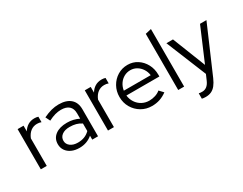

<svg xmlns="http://www.w3.org/2000/svg" viewBox="-98 -1287 2618 2072"><g transform="rotate(-30 1211.0 -251.5)"><path d="M63 0V-501H137V-430Q160 -469 195.5 -490.5Q231 -512 277 -512Q303 -512 324 -505V-437Q311 -442 298 -444Q285 -446 272 -446Q226 -446 191.5 -419.5Q157 -393 137 -343V0Z M542 9Q487 9 445.5 -10Q404 -29 380.5 -63Q357 -97 357 -142Q357 -213 411 -254Q465 -295 557 -295Q638 -295 704 -261V-327Q704 -387 670 -417.5Q636 -448 571 -448Q534 -448 496.5 -437.5Q459 -427 414 -404L386 -461Q440 -487 486 -499Q532 -511 578 -511Q673 -511 724.5 -466Q776 -421 776 -337V0H704V-49Q670 -20 629.5 -5.5Q589 9 542 9ZM428 -144Q428 -102 463.5 -75.5Q499 -49 555 -49Q600 -49 637 -63Q674 -77 704 -107V-201Q673 -222 638 -231.5Q603 -241 559 -241Q499 -241 463.5 -214.5Q428 -188 428 -144Z M900 0V-501H974V-430Q997 -469 1032.5 -490.5Q1068 -512 1114 -512Q1140 -512 1161 -505V-437Q1148 -442 1135 -444Q1122 -446 1109 -446Q1063 -446 1028.5 -419.5Q994 -393 974 -343V0Z M1446 9Q1374 9 1315.5 -25.5Q1257 -60 1222.5 -119Q1188 -178 1188 -251Q1188 -323 1221 -381.5Q1254 -440 1310 -474.5Q1366 -509 1435 -509Q1502 -509 1555.5 -474.5Q1609 -440 1640.5 -381.5Q1672 -323 1672 -251V-228H1261Q1267 -179 1292.5 -140Q1318 -101 1359 -78.5Q1400 -56 1449 -56Q1488 -56 1525 -68Q1562 -80 1587 -102L1633 -53Q1591 -22 1545.5 -6.5Q1500 9 1446 9ZM1263 -287H1598Q1592 -332 1568.5 -367.5Q1545 -403 1510 -423.5Q1475 -444 1433 -444Q1390 -444 1354 -424Q1318 -404 1294 -368.5Q1270 -333 1263 -287Z M1775 0V-700L1849 -717V0Z M1996 214Q1982 214 1969.5 212.5Q1957 211 1949 209V142Q1966 146 1991 146Q2057 146 2091 68L2121 -1L1917 -501H1999L2161 -90L2336 -501H2416L2166 78Q2145 126 2121 156Q2097 186 2066.5 200Q2036 214 1996 214Z"/></g></svg>

Font: Red Hat Display
Style: Regular
Weight: 300
Designer: Pentagram, MCKL
Foundry: Pentagram, MCKL
Version: Version 1.023